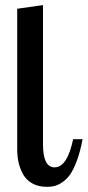

<svg xmlns="http://www.w3.org/2000/svg" viewBox="-20 -720 341 746"><path d="M46.9 -686 147 -700.2V-160.2Q147 -69.8 191.9 -69.8Q241.2 -69.8 264.2 -179.2H300.8Q292 -131.3 278.8 -95.9Q265.6 -60.5 252 -41.5Q238.3 -22.5 221.2 -11.2Q204.1 0 190.9 2.9Q177.7 5.9 162.1 5.9Q129.4 5.9 105.7 -7.3Q82 -20.5 69.8 -42.7Q57.6 -64.9 52.2 -88.6Q46.9 -112.3 46.9 -139.2Z"/></svg>

Font: Lobster Two
Style: Regular
Weight: 400
Designer: Pablo Impallari
Foundry: Pablo Impallari. www.impallari.com
Version: Version 1.006